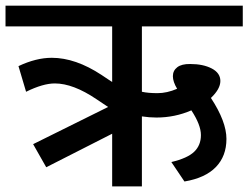

<svg xmlns="http://www.w3.org/2000/svg" viewBox="-35 -669 891 689"><path d="M474.2 0H367.5V-189.1L130.9 -68.8L83.9 -151.7L352.9 -285.1L311.4 -312.9Q227.5 -369.6 161.8 -369.6Q119.3 -369.6 58.6 -339.7L31.3 -431.7Q94.5 -461.6 150.7 -461.6Q236.1 -461.6 329.6 -399.9L367.5 -374.6V-574.3H-15.2V-648.6H836.2V-574.3H474.2V-339.7Q496.5 -334.7 530.3 -334.7Q564.2 -334.7 600.6 -350.4Q585.4 -375.6 585.4 -395.6Q585.4 -415.6 601.1 -427.7Q616.8 -439.8 647.6 -439.3Q694.1 -439.3 725 -423.2Q755.8 -407 755.8 -378.4Q755.8 -349.8 721.9 -317.5Q777.6 -232.6 777.6 -170.6Q777.6 -108.7 739.6 -69.5Q701.7 -30.3 626.9 -17.7L579.9 -87.5Q637.5 -101.1 661.8 -124.4Q686 -147.6 686 -184.3Q686 -220.9 651.7 -273Q592.5 -247.2 526.3 -247.2Q501.5 -247.2 474.2 -251.3Z"/></svg>

Font: Khula Semibold
Style: Regular
Weight: 600
Designer: Erin McLaughlin, Steve Matteson
Version: Version 1.000;PS 1.0;hotconv 1.0.72;makeotf.lib2.5.5900; ttf